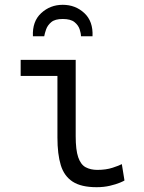

<svg xmlns="http://www.w3.org/2000/svg" viewBox="-20 -767 600 799"><path d="M382 12Q318 12 282.5 -11Q247 -34 233 -79.5Q219 -125 219 -195V-451H66V-518H295V-200Q295 -143 305.5 -112.5Q316 -82 336.5 -71Q357 -60 385 -60Q421 -60 448.5 -69Q476 -78 487 -84L498 -16Q496 -14 479.5 -7Q463 0 437.5 6Q412 12 382 12ZM117 -616Q114 -678 151.5 -712.5Q189 -747 241 -747Q294 -747 331 -712.5Q368 -678 365 -616H317Q317 -628 311.5 -645Q306 -662 290 -675Q274 -688 241 -688Q209 -688 193.5 -675Q178 -662 172 -645Q166 -628 164 -616Z"/></svg>

Font: Ubuntu Sans Mono
Style: Regular
Weight: 400
Monospace: yes
Designer: Dalton Maag Ltd
Foundry: Dalton Maag Ltd
Version: Version 1.006